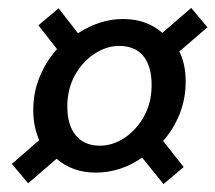

<svg xmlns="http://www.w3.org/2000/svg" viewBox="-20 -573 544 485"><path d="M51 -110 10 -159 79 -219Q72 -235 68 -254Q64 -273 64 -295Q64 -340 80.5 -379.5Q97 -419 124 -449L77 -509L128 -552L177 -489Q203 -506 231.5 -515.5Q260 -525 291 -525Q321 -525 346 -516Q371 -507 390 -490L463 -553L504 -504L433 -443Q441 -427 445 -408Q449 -389 449 -367Q449 -323 433.5 -284.5Q418 -246 392 -217L444 -151L393 -108L339 -175Q314 -157 284 -147Q254 -137 222 -137Q192 -137 167 -146Q142 -155 123 -172ZM232 -205Q265 -205 295 -225Q325 -245 344 -279.5Q363 -314 363 -358Q363 -406 342 -431.5Q321 -457 281 -457Q249 -457 218.5 -437Q188 -417 169 -382.5Q150 -348 150 -304Q150 -257 171.5 -231Q193 -205 232 -205Z"/></svg>

Font: Source Sans 3 ExtraLight Medium
Style: Italic
Weight: 500
Italic angle: -11°
Version: Version 3.052;hotconv 1.1.0;makeotfexe 2.6.0